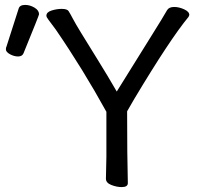

<svg xmlns="http://www.w3.org/2000/svg" viewBox="-20 -743 799 778"><path d="M53.2 -514.2Q37.1 -514.2 20.5 -523.2Q3.9 -532.2 3.9 -543Q3.9 -550.8 5.9 -553.2L55.2 -707Q59.1 -723.1 82 -723.1Q101.1 -723.1 119.6 -712.2Q138.2 -701.2 138.2 -685.1Q138.2 -681.2 75.2 -526.9Q69.8 -514.2 53.2 -514.2ZM473.1 15.1Q453.1 15.1 431.2 6.6Q409.2 -2 409.2 -19L411.1 -107.9V-290Q315.9 -462.9 206.1 -623Q185.1 -651.9 176.5 -662.8Q168 -673.8 168 -679.2Q168 -693.8 189 -700.4Q210 -707 230 -707Q252 -707 257.8 -698.2Q266.1 -685.1 275.1 -667.5Q284.2 -649.9 308.6 -609.9Q333 -569.8 375.5 -501.5Q418 -433.1 453.1 -372.1Q537.1 -507.8 590.6 -593Q644 -678.2 657.2 -702.1Q665 -714.8 686 -714.8Q705.1 -714.8 726.1 -705.3Q747.1 -695.8 747.1 -682.1L744.1 -674.8Q668.9 -584 523.9 -341.8L495.1 -292Q495.1 -106.9 498 -1Q498 15.1 473.1 15.1Z"/></svg>

Font: LXGW WenKai Screen
Style: Regular
Weight: 400
Designer: LXGW / Fontworks Inc.
Foundry: LXGW / Fontworks Inc.
Version: Version 1.510;January 18,2025